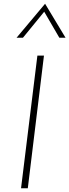

<svg xmlns="http://www.w3.org/2000/svg" viewBox="-20 -1002 369 1022"><path d="M179 -706H214L128 0H92ZM296 -801 211 -947 223 -949 102 -801H68L220 -982L329 -801Z"/></svg>

Font: Josefin Sans Thin ExtraLight
Style: Italic
Weight: 250
Italic angle: -7°
Version: Version 2.000